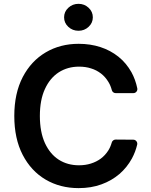

<svg xmlns="http://www.w3.org/2000/svg" viewBox="-20 -964 784 994"><path d="M215.9 -34.4Q140.6 -78.8 97.3 -162.6Q54 -246.4 54 -363.6Q54 -480.8 97.7 -565Q141.3 -648.4 216.6 -692.8Q291.9 -737.2 387.1 -737.2Q447.8 -737.2 500 -720.2Q551.5 -703.5 593 -670.5Q633.5 -638.1 660.5 -590.2Q681.1 -552.9 690.7 -507.1Q691.1 -505.7 691.1 -502.5Q691.1 -494 685 -487.9Q679 -481.9 670.5 -481.9H578.8Q571.7 -481.9 566.1 -486.3Q560.4 -490.8 558.9 -497.5Q552.6 -521.3 541.2 -539.8Q525.2 -566.1 503.2 -583.1Q479 -601.6 451.7 -609.7Q423.7 -619 389.2 -619Q330.3 -619 284.1 -589.5Q238.3 -559.7 212.4 -502.8Q186.4 -446.4 186.4 -363.6Q186.4 -280.9 212.7 -223Q239 -166.2 284.4 -137.1Q329.9 -108.3 388.8 -108.3Q422.2 -108.3 450.3 -117.2Q479 -126.1 501.8 -142.8Q524.5 -159.8 540.5 -184.7Q552.2 -203.5 558.6 -226.2Q560.4 -233 566.1 -237.2Q571.7 -241.5 578.8 -241.5L670.1 -240.8Q678.6 -240.8 684.7 -234.6Q690.7 -228.3 690.7 -219.8Q690.7 -217 690.3 -215.6Q681.5 -177.9 663 -143.5Q637.4 -96.9 598.4 -63.2Q557.5 -28.4 505.3 -9.6Q452.4 9.9 387.1 9.9Q291.2 9.9 215.9 -34.4ZM311.8 -874.3Q311.8 -903.4 333.8 -923.8Q355.8 -944.2 386.4 -944.2Q416.9 -944.2 438.7 -923.8Q460.6 -903.4 460.6 -874.3Q460.6 -845.5 438.7 -825.1Q416.9 -804.7 386.4 -804.7Q355.5 -804.7 333.6 -825.1Q311.8 -845.5 311.8 -874.3Z"/></svg>

Font: DeltaSans SemiBold
Style: Regular
Weight: 600
Designer: Rasmus Andersson
Foundry: rsms
Version: Version 3.012